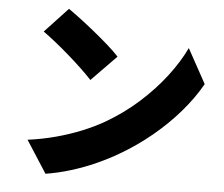

<svg xmlns="http://www.w3.org/2000/svg" viewBox="-56 -840 1111 951"><g transform="rotate(5 500.0 -364.0)"><path d="M249 -776Q275 -758 310 -731.5Q345 -705 382.5 -674.5Q420 -644 453.5 -614.5Q487 -585 509 -561L385 -434Q365 -456 334 -485.5Q303 -515 267 -546.5Q231 -578 196 -606Q161 -634 134 -653ZM101 -112Q175 -122 241.5 -140Q308 -158 367 -182Q426 -206 475 -234Q565 -286 639 -352.5Q713 -419 768.5 -491.5Q824 -564 857 -634L951 -463Q911 -392 852 -323.5Q793 -255 719.5 -194Q646 -133 562 -84Q511 -54 452 -27.5Q393 -1 330 18.5Q267 38 204 48Z"/></g></svg>

Font: Noto Sans SC Black
Style: Regular
Weight: 900
Designer: Ryoko NISHIZUKA  (kana, bopomofo & ideographs); Paul D. Hunt (Latin, Greek & Cyrillic); Sandoll Communications , Soo-you
Foundry: Adobe
Version: Version 2.004-H2;hotconv 1.0.118;makeotfexe 2.5.65603